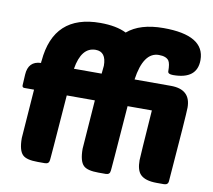

<svg xmlns="http://www.w3.org/2000/svg" viewBox="-82 -848 1044 942"><g transform="rotate(10 440.0 -377.0)"><path d="M757 0Q699 0 675 -25Q655 -46 655 -95Q655 -110 672 -346H551Q525 -5 525 -20Q524 0 503 0H467Q411 0 392 -19Q370 -40 370 -102Q379 -230 388 -346H248Q222 -5 222 -20Q221 0 200 0H164Q108 0 89 -19Q67 -40 67 -102L85 -346H37Q26 -346 26 -357L29 -411Q33 -479 96 -481Q96 -489 97 -492Q117 -725 349 -725Q429 -725 479 -700Q542 -754 659 -754Q864 -754 864 -631Q864 -535 744 -535Q718 -535 718 -549Q718 -587 709 -601Q696 -620 659 -620Q582 -620 562 -481H743Q842 -481 842 -390Q842 -357 815 -20Q814 0 793 0ZM260 -481H398L402 -521Q402 -591 349 -591Q278 -591 260 -481Z"/></g></svg>

Font: PoetsenOne
Style: Regular
Weight: 400
Designer: Rodrigo Fuenzalida, Pablo Impallari
Foundry: Pablo Impallari, Rodrigo Fuenzalida
Version: Version 1.000